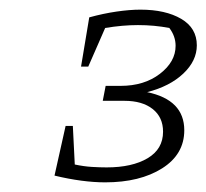

<svg xmlns="http://www.w3.org/2000/svg" viewBox="-20 -751 428 398"><path d="M116 -490H131L135 -410Q154 -406 170.5 -405Q187 -404 201 -404Q254 -404 286 -423Q318 -442 318 -478Q318 -508 296.5 -525Q275 -542 238 -542H193L199 -573H230Q279 -573 311.5 -598Q344 -623 344 -656Q344 -676 331 -693Q300 -699 266 -699Q234 -699 198 -693L163 -613H148L165 -715Q194 -723 221.5 -727Q249 -731 271 -731Q323 -731 355.5 -712Q388 -693 388 -657Q388 -625 360 -598.5Q332 -572 285 -560Q362 -544 362 -481Q362 -431 316 -402Q270 -373 198 -373Q175 -373 148.5 -376.5Q122 -380 93 -387Z"/></svg>

Font: Piazzolla SC ExtraLight
Style: Italic
Weight: 200
Italic angle: -11.3°
Designer: Juan Pablo del Peral
Foundry: Huerta Tipografica
Version: Version 1.330